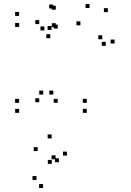

<svg xmlns="http://www.w3.org/2000/svg" viewBox="-20 -560 660 970"><path d="M418.5 10V-10H398.5V10ZM418.5 -40.5V-60.5H398.5V-40.5ZM249.2 -82.3V-102.3H229.2V-82.3ZM271.5 -40.7V-60.7H251.5V-40.7ZM271.5 -415.7V-435.7H251.5V-415.7ZM261.8 -422.7V-442.7H241.8V-422.7ZM261.8 -511V-531H241.8V-511ZM248.5 -517.2V-537.2H228.5V-517.2ZM76.5 -479.7V-499.7H56.5V-479.7ZM76.5 -424V-444H56.5V-424ZM204.3 -406.3V-426.3H184.3V-406.3ZM178.2 -438.3V-458.3H158.2V-438.3ZM178.2 -43.5V-63.5H158.2V-43.5ZM198.3 -82.3V-102.3H178.3V-82.3ZM76.5 -40.5V-60.5H56.5V-40.5ZM76.5 10V-10H56.5V10ZM558.8 -340.2V-360.2H538.8V-340.2ZM525 -498.7V-518.7H505V-498.7ZM432.3 -519.5V-539.5H412.3V-519.5ZM240.5 -408.8V-428.8H220.5V-408.8ZM234 -367V-387H214V-367ZM386.2 -432.2V-452.2H366.2V-432.2ZM496.8 -361.7V-381.7H476.8V-361.7ZM514.2 -328.7V-348.7H494.2V-328.7ZM318.3 226V206H298.3V226ZM240.7 139.2V119.2H220.7V139.2ZM170.3 203.3V183.3H150.3V203.3ZM241.7 267.8V247.8H221.7V267.8ZM277.7 259.7V239.7H257.7V259.7ZM260.7 244.7V224.7H240.7V244.7ZM164.3 349.5V329.5H144.3V349.5ZM197.5 390V370H177.5V390Z"/></svg>

Font: Monaspace Xenon Dots Var
Style: Regular
Weight: 400
Designer: Riley Cran and the Lettermatic Team
Version: Version 1.100 (Monaspace Xenon Dots)